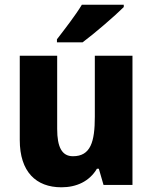

<svg xmlns="http://www.w3.org/2000/svg" viewBox="-20 -786 648 816"><path d="M506 -756V-766H328C301 -721 255 -662 222 -619V-606H331C382 -644 469 -719 506 -756ZM543 -549H383V-290C383 -183 365 -122 290 -122C243 -122 223 -161 223 -238V-549H64V-191C64 -56 133 10 241 10C305 10 360 -15 392 -69H400L420 0H543Z"/></svg>

Font: Noto Sans Thai SemCond ExtBd
Style: Regular
Weight: 800
Width: 4
Designer: Monotype Design Team
Foundry: Monotype Imaging Inc.
Version: Version 2.002